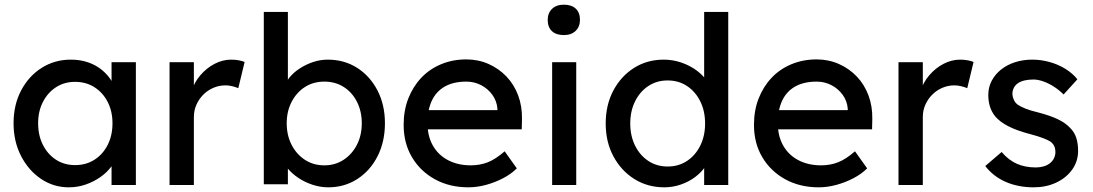

<svg xmlns="http://www.w3.org/2000/svg" viewBox="-20 -791 4672 821"><path d="M38 -264Q38 -343 70.5 -404.5Q103 -466 158.5 -501Q214 -536 283 -536Q324 -536 358 -524Q392 -512 417.5 -490.5Q443 -469 459.5 -441Q476 -413 480 -381L457 -389V-525H561V0H457V-125L481 -132Q475 -105 456.5 -79.5Q438 -54 409.5 -34Q381 -14 346.5 -2Q312 10 274 10Q209 10 155.5 -26Q102 -62 70 -124Q38 -186 38 -264ZM461 -264Q461 -315 440.5 -355Q420 -395 384 -418Q348 -441 301 -441Q255 -441 219.5 -418Q184 -395 163.5 -355Q143 -315 143 -264Q143 -212 163.5 -171.5Q184 -131 219.5 -108Q255 -85 301 -85Q348 -85 384 -108Q420 -131 440.5 -171.5Q461 -212 461 -264Z M705 0V-525H809V-360L799 -400Q810 -438 836.5 -469Q863 -500 897.5 -518Q932 -536 969 -536Q986 -536 1001.5 -533Q1017 -530 1026 -526L999 -414Q987 -419 972.5 -422.5Q958 -426 944 -426Q917 -426 892.5 -415.5Q868 -405 849.5 -386.5Q831 -368 820 -343.5Q809 -319 809 -290V0Z M1185 -117 1211 -131V-3H1108V-740H1211V-405L1195 -414Q1200 -437 1217 -458.5Q1234 -480 1260.5 -497.5Q1287 -515 1318 -525.5Q1349 -536 1381 -536Q1452 -536 1507 -501Q1562 -466 1594 -404.5Q1626 -343 1626 -264Q1626 -185 1594.5 -123Q1563 -61 1508 -25.5Q1453 10 1384 10Q1350 10 1316.5 -1Q1283 -12 1255.5 -30.5Q1228 -49 1209.5 -71.5Q1191 -94 1185 -117ZM1527 -264Q1527 -315 1506.5 -355.5Q1486 -396 1450 -419Q1414 -442 1367 -442Q1320 -442 1284 -419Q1248 -396 1227 -355.5Q1206 -315 1206 -264Q1206 -212 1227 -171.5Q1248 -131 1284 -107.5Q1320 -84 1367 -84Q1413 -84 1449 -107.5Q1485 -131 1506 -171.5Q1527 -212 1527 -264Z M1706 -257Q1706 -319 1726 -370Q1746 -421 1781.5 -458.5Q1817 -496 1866.5 -516.5Q1916 -537 1974 -537Q2025 -537 2069 -517.5Q2113 -498 2145.5 -464Q2178 -430 2195.5 -383.5Q2213 -337 2212 -282L2211 -238H1782L1759 -320H2122L2107 -303V-327Q2104 -360 2085 -386Q2066 -412 2037 -427Q2008 -442 1974 -442Q1920 -442 1883 -421.5Q1846 -401 1827 -361.5Q1808 -322 1808 -264Q1808 -209 1831 -168.5Q1854 -128 1896 -106Q1938 -84 1993 -84Q2032 -84 2065.5 -97Q2099 -110 2138 -144L2190 -71Q2166 -47 2131.5 -29Q2097 -11 2058.5 -0.5Q2020 10 1983 10Q1902 10 1839.5 -24.5Q1777 -59 1741.5 -119Q1706 -179 1706 -257Z M2341 0V-525H2444V0ZM2322 -706Q2322 -735 2340.5 -753Q2359 -771 2391 -771Q2424 -771 2442 -754Q2460 -737 2460 -706Q2460 -677 2441.5 -659Q2423 -641 2391 -641Q2358 -641 2340 -658Q2322 -675 2322 -706Z M2570 -263Q2570 -342 2602.5 -403.5Q2635 -465 2691 -500.5Q2747 -536 2818 -536Q2857 -536 2893.5 -523.5Q2930 -511 2959 -489.5Q2988 -468 3004.5 -442.5Q3021 -417 3021 -391L2991 -389V-740H3094V0H2991V-125H3011Q3011 -101 2995 -77.5Q2979 -54 2952.5 -34Q2926 -14 2891.5 -2Q2857 10 2821 10Q2749 10 2692.5 -25.5Q2636 -61 2603 -122.5Q2570 -184 2570 -263ZM2995 -263Q2995 -316 2974.5 -357.5Q2954 -399 2918 -423Q2882 -447 2835 -447Q2788 -447 2752 -423Q2716 -399 2695.5 -357.5Q2675 -316 2675 -263Q2675 -210 2695.5 -168.5Q2716 -127 2752 -103Q2788 -79 2835 -79Q2882 -79 2918 -103Q2954 -127 2974.5 -168.5Q2995 -210 2995 -263Z M3204 -257Q3204 -319 3224 -370Q3244 -421 3279.5 -458.5Q3315 -496 3364.5 -516.5Q3414 -537 3472 -537Q3523 -537 3567 -517.5Q3611 -498 3643.5 -464Q3676 -430 3693.5 -383.5Q3711 -337 3710 -282L3709 -238H3280L3257 -320H3620L3605 -303V-327Q3602 -360 3583 -386Q3564 -412 3535 -427Q3506 -442 3472 -442Q3418 -442 3381 -421.5Q3344 -401 3325 -361.5Q3306 -322 3306 -264Q3306 -209 3329 -168.5Q3352 -128 3394 -106Q3436 -84 3491 -84Q3530 -84 3563.5 -97Q3597 -110 3636 -144L3688 -71Q3664 -47 3629.5 -29Q3595 -11 3556.5 -0.5Q3518 10 3481 10Q3400 10 3337.5 -24.5Q3275 -59 3239.5 -119Q3204 -179 3204 -257Z M3822 0V-525H3926V-360L3916 -400Q3927 -438 3953.5 -469Q3980 -500 4014.5 -518Q4049 -536 4086 -536Q4103 -536 4118.5 -533Q4134 -530 4143 -526L4116 -414Q4104 -419 4089.5 -422.5Q4075 -426 4061 -426Q4034 -426 4009.5 -415.5Q3985 -405 3966.5 -386.5Q3948 -368 3937 -343.5Q3926 -319 3926 -290V0Z M4193 -81 4263 -141Q4293 -106 4328.5 -90.5Q4364 -75 4409 -75Q4427 -75 4442.5 -79.5Q4458 -84 4469.5 -93Q4481 -102 4487 -114.5Q4493 -127 4493 -142Q4493 -168 4474 -184Q4464 -191 4442.5 -199.5Q4421 -208 4387 -217Q4329 -232 4292 -251Q4255 -270 4235 -294Q4220 -313 4213 -335.5Q4206 -358 4206 -385Q4206 -418 4220.5 -445.5Q4235 -473 4260.5 -493.5Q4286 -514 4320.5 -525Q4355 -536 4394 -536Q4431 -536 4467.5 -526Q4504 -516 4535 -497Q4566 -478 4587 -452L4528 -387Q4509 -406 4486.5 -420.5Q4464 -435 4441 -443Q4418 -451 4399 -451Q4378 -451 4361 -447Q4344 -443 4332.5 -435Q4321 -427 4315 -415Q4309 -403 4309 -388Q4310 -375 4315.5 -363.5Q4321 -352 4331 -344Q4342 -336 4364 -327Q4386 -318 4420 -310Q4470 -297 4502.5 -281.5Q4535 -266 4554 -246Q4574 -227 4582 -202Q4590 -177 4590 -146Q4590 -101 4564.5 -65.5Q4539 -30 4496 -10Q4453 10 4400 10Q4334 10 4281 -13Q4228 -36 4193 -81Z"/></svg>

Font: Mach
Style: Regular
Weight: 400
Version: Version 1.002